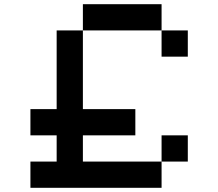

<svg xmlns="http://www.w3.org/2000/svg" viewBox="-20 -770 1040 915"><path d="M375 -750H750V-625H375ZM750 -625H875V-500H750ZM375 -625V-250H625V-125H375V0H750V125H125V0H250V-125H125V-250H250V-625ZM750 0V-125H875V0Z"/></svg>

Font: Dogica Pixel
Style: Regular
Weight: 400
Designer: Roberto Mocci
Version: Version 001.000